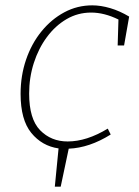

<svg xmlns="http://www.w3.org/2000/svg" viewBox="-20 -550 519 718"><path d="M394 -47Q314 3 237 6L207 148H185L199 5Q137 -4 97 -53Q57 -102 57 -199Q57 -267 77.5 -327Q98 -387 135 -432.5Q172 -478 220.5 -504Q269 -530 325 -530Q357 -530 392.5 -519.5Q428 -509 463 -488L444 -380H420L423 -477Q370 -503 321 -503Q271 -503 229 -478.5Q187 -454 155.5 -411.5Q124 -369 106.5 -314.5Q89 -260 89 -200Q89 -105 130 -63Q171 -21 233 -21Q304 -21 383 -69Z"/></svg>

Font: Bitter ExtraLight
Style: Italic
Weight: 200
Italic angle: -9°
Designer: Sol Matas, and Bitter project Authors
Foundry: Sol Matas
Version: Version 2.001